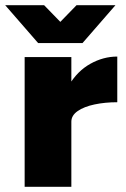

<svg xmlns="http://www.w3.org/2000/svg" viewBox="-50 -720 487 740"><path d="M183 -255Q183 -336 215.5 -391Q248 -446 298 -474Q348 -502 402 -502V-326Q355 -326 314.5 -317.5Q274 -309 249.5 -292Q225 -275 225 -251ZM45 0V-500H225V0ZM108 -554V-559L245 -700H395L268 -554ZM97 -554 -30 -700H120L257 -559V-554Z"/></svg>

Font: Figtree Black
Style: Regular
Weight: 900
Designer: Erik Kennedy
Foundry: Erik Kennedy
Version: Version 2.001;gftools[0.9.30]